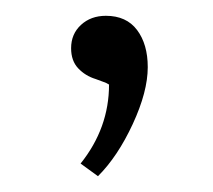

<svg xmlns="http://www.w3.org/2000/svg" viewBox="-20 -95 270 243"><path d="M82 112Q118 67 118 12Q115 10 110.5 8.5Q106 7 101 5Q88 1 79 -8.5Q70 -18 70 -34Q70 -52 82.5 -63.5Q95 -75 114 -75Q140 -75 153.5 -57Q167 -39 167 -10Q167 21 148 62Q129 103 104 128Z"/></svg>

Font: Taviraj ExtraLight
Style: Regular
Weight: 200
Designer: Katatrad Team
Foundry: CadsonDemak
Version: Version 1.030